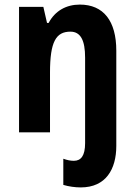

<svg xmlns="http://www.w3.org/2000/svg" viewBox="-20 -577 588 837"><path d="M332 240C442 240 487 160 487 59V-356C487 -486 431 -557 328 -557C269 -557 220 -530 192 -477H185L169 -547H63V0H198V-261C198 -395 224 -439 287 -439C332 -439 351 -400 351 -326V47C351 102 333 124 302 124C287 124 273 121 256 115V229C279 236 307 240 332 240Z"/></svg>

Font: Noto Sans Devanagari Condensed
Style: Bold
Weight: 700
Width: 3
Designer: Jelle Bosma - Monotype Design Team
Foundry: Monotype Imaging Inc.
Version: Version 2.004